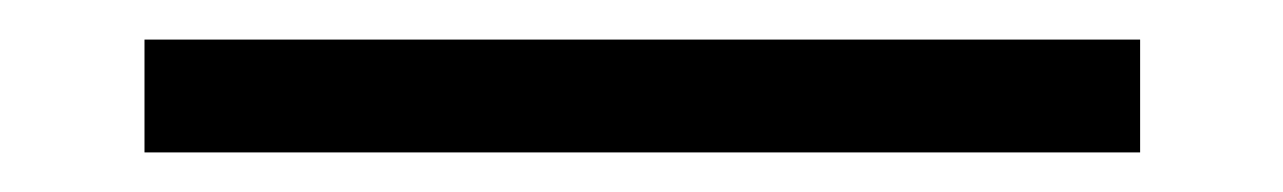

<svg xmlns="http://www.w3.org/2000/svg" viewBox="-20 1 648 97"><path d="M53 78V21H556V78Z"/></svg>

Font: XinYuGongZhangJiaSongA
Style: Regular
Weight: 900
Designer: XinYuGong
Foundry: Adobe Systems Incorporated
Version: Version 1.00